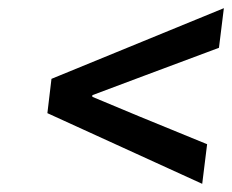

<svg xmlns="http://www.w3.org/2000/svg" viewBox="-20 -567 568 470"><path d="M96 -290 475 -117 487 -214 321 -282 206 -330V-334L334 -382L516 -450L528 -547L106 -374Z"/></svg>

Font: Falling Sky
Style: CondObl
Weight: 400
Designer: Paul D. Hunt
Foundry: Adobe Systems Incorporated
Version: Version 1.02